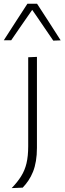

<svg xmlns="http://www.w3.org/2000/svg" viewBox="-49 -796 340 1011"><path d="M12.5 194.5Q43 163 62.2 132.2Q81.5 101.5 90.5 64Q99.5 26.5 99.5 -26.5V-220.5V-270.5Q99.5 -312 99.5 -349Q99.5 -386 99.5 -421.8Q99.5 -457.5 99.5 -494.5L145.5 -496.5Q145.5 -459.5 145.5 -423.5Q145.5 -387.5 145.5 -350Q145.5 -312.5 145.5 -270.5Q145.5 -208.5 145.5 -163.5Q145.5 -118.5 145.5 -83.8Q145.5 -49 145.5 -17.5Q145.5 20 140.2 51.5Q135 83 124.8 108.5Q114.5 134 100.5 154.8Q86.5 175.5 70.5 192ZM231.5 -582Q209 -615 187 -647.2Q165 -679.5 143 -711.8Q121 -744 98 -776.5H146Q177 -729 208 -681Q239 -633 270.5 -583.5ZM-29 -584Q2.5 -633 33.2 -680.5Q64 -728 95.5 -776.5H143Q120.5 -744 98.5 -712.2Q76.5 -680.5 54.5 -648.8Q32.5 -617 10 -584Z"/></svg>

Font: Commissioner Thin ExtraLight
Style: Regular
Weight: 250
Version: Version 1.000